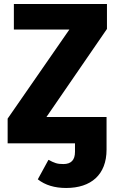

<svg xmlns="http://www.w3.org/2000/svg" viewBox="-20 -713 578 955"><path d="M512 -693H49V-566H325L18 -123V0H353V42C353 83 334 103 295 103C264 103 252 98 221 82L168 179C205 208 252 222 309 222C433 222 510 156 510 31V-131H211L512 -569Z"/></svg>

Font: Fira Sans
Style: Bold
Weight: 700
Designer: Carrois Corporate & Edenspiekermann AG
Foundry: Carrois Corporate GbR & Edenspiekermann AG
Version: Version 4.203